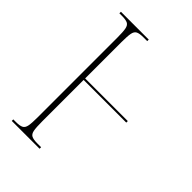

<svg xmlns="http://www.w3.org/2000/svg" viewBox="-213 -801 888 888"><g transform="rotate(45 231.0 -357.0)"><path d="M37 0V-10H54Q79 -10 91 -16Q103 -22 106.5 -40.5Q110 -59 110 -98V-616Q110 -655 106.5 -673.5Q103 -692 91 -698Q79 -704 54 -704H37V-714H219V-704H194Q169 -704 157 -698Q145 -692 141.5 -673.5Q138 -655 138 -616V-379H417V-369H138V-98Q138 -59 141.5 -40.5Q145 -22 157 -16Q169 -10 194 -10H219V0Z"/></g></svg>

Font: Noto Serif Display ExtraCondensed Thin
Style: Regular
Weight: 100
Width: 2
Designer: Monotype Design Team
Foundry: Monotype Imaging Inc.
Version: Version 2.009